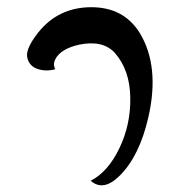

<svg xmlns="http://www.w3.org/2000/svg" viewBox="-20 -753 508 546"><path d="M238 -239Q287 -264 319.5 -331.5Q352 -399 350.5 -476.5Q349 -554 307 -602Q273 -640 205 -626Q152 -614 137 -584Q130 -570 137 -556Q110 -549 86.5 -557Q63 -565 57.5 -589.5Q52 -614 89 -661Q146 -732 238.5 -732.5Q331 -733 377 -660Q435 -565 402 -420Q377 -310 321 -254Q274 -207 238 -239Z"/></svg>

Font: HarSinai
Style: Regular
Weight: 400
Version: Version 1.1